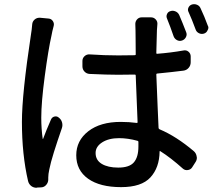

<svg xmlns="http://www.w3.org/2000/svg" viewBox="-20 -844 1040 911"><path d="M965.8 -722.7Q968.8 -717.8 968.8 -712.9Q968.8 -706.1 964.8 -700.2Q960 -688.5 947.8 -684.6Q935.5 -680.7 923.8 -686.5Q912.1 -692.4 908.2 -704.1Q890.6 -752 875 -786.1Q869.1 -796.9 874 -807.6Q878.9 -818.4 889.6 -822.3Q895.5 -824.2 901.4 -824.2Q908.2 -824.2 915 -821.3Q926.8 -816.4 931.6 -804.7Q950.2 -765.6 965.8 -722.7ZM863.3 -691.4Q868.2 -679.7 862.3 -668Q856.4 -656.2 844.2 -651.9Q832 -647.5 820.3 -653.3Q808.6 -659.2 803.7 -671.9Q788.1 -717.8 772.5 -755.9Q767.6 -766.6 772.5 -777.3Q777.3 -788.1 788.1 -791Q793.9 -793 798.8 -793Q805.7 -793 812.5 -790Q824.2 -785.2 830.1 -773.4Q845.7 -737.3 863.3 -691.4ZM132.8 -728.5Q133.8 -742.2 144.5 -751.5Q155.3 -760.7 169.9 -759.8L210.9 -755.9Q223.6 -754.9 231 -743.7Q238.3 -732.4 234.4 -719.7Q227.5 -694.3 224.6 -676.8Q209 -607.4 192.4 -482.9Q175.8 -358.4 175.8 -285.2Q175.8 -233.4 182.6 -185.5Q182.6 -184.6 183.6 -184.6Q184.6 -184.6 184.6 -185.5Q198.2 -222.7 221.7 -276.4Q226.6 -288.1 238.3 -291Q250 -293.9 258.8 -286.1Q270.5 -277.3 274.4 -263.2Q278.3 -249 273.4 -235.4Q252 -173.8 235.8 -122.1Q219.7 -70.3 213.9 -40Q209 -17.6 209 -2Q209 2 209 4.9Q209 5.9 209 7.8Q209 21.5 199.7 32.7Q190.4 43.9 176.8 44.9L156.2 45.9Q154.3 46.9 153.3 46.9Q139.6 46.9 128.9 39.1Q117.2 30.3 113.3 15.6Q84 -110.4 84 -265.6Q84 -397.5 127 -680.7Q130.9 -703.1 132.8 -728.5ZM636.7 -148.4V-170.9Q636.7 -174.8 632.8 -175.8Q586.9 -188.5 544.9 -188.5Q496.1 -188.5 464.8 -168.5Q433.6 -148.4 433.6 -118.2Q433.6 -84 462.9 -66.4Q492.2 -48.8 541 -48.8Q593.8 -48.8 615.2 -73.7Q636.7 -98.6 636.7 -148.4ZM850.6 -604.5Q864.3 -607.4 874.5 -598.6Q884.8 -589.8 884.8 -576.2V-548.8Q884.8 -533.2 875 -522Q865.2 -510.7 850.6 -508.8Q796.9 -502 726.6 -495.1Q721.7 -495.1 721.7 -490.2Q723.6 -433.6 728 -335.4Q732.4 -237.3 732.4 -236.3Q733.4 -232.4 737.3 -230.5Q816.4 -197.3 900.4 -126Q911.1 -116.2 913.1 -101.6Q914.1 -98.6 914.1 -95.7Q914.1 -84 907.2 -74.2L891.6 -49.8Q884.8 -39.1 871.1 -37.1Q857.4 -35.2 847.7 -43.9Q790 -95.7 740.2 -127Q737.3 -128.9 737.3 -125Q736.3 -48.8 693.8 -2.4Q651.4 43.9 554.7 43.9Q454.1 43.9 397.9 3.9Q341.8 -36.1 341.8 -107.4Q341.8 -176.8 398.9 -221.2Q456.1 -265.6 552.7 -265.6Q592.8 -265.6 628.9 -260.7Q632.8 -259.8 632.8 -264.6Q626 -427.7 624 -485.4Q624 -490.2 619.1 -490.2Q592.8 -489.3 540 -489.3Q488.3 -489.3 405.3 -493.2Q390.6 -494.1 380.9 -504.4Q371.1 -514.6 371.1 -529.3V-554.7Q371.1 -568.4 381.3 -577.6Q391.6 -586.9 405.3 -585.9Q475.6 -581.1 541 -581.1Q592.8 -581.1 619.1 -582Q624 -582 624 -585.9Q624 -613.3 623.5 -651.4Q623 -689.5 623 -699.2Q623 -710.9 622.1 -727.5Q621.1 -741.2 629.9 -751.5Q638.7 -761.7 652.3 -761.7H696.3Q710 -761.7 719.2 -751.5Q728.5 -741.2 726.6 -727.5Q725.6 -713.9 724.6 -701.2Q723.6 -671.9 721.7 -592.8Q721.7 -587.9 726.6 -588.9Q790 -593.8 850.6 -604.5Z"/></svg>

Font: Gen Jyuu GothicL Medium
Style: Regular
Weight: 500
Designer: [Source Han Sans]
Ryoko NISHIZUKA  (kana & ideographs); Paul D. Hunt (Latin, Greek & Cyrillic); Wenlong ZHANG  (bopomofo
Version: Version 1.002.20150607